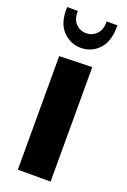

<svg xmlns="http://www.w3.org/2000/svg" viewBox="-143 -778 545 826"><g transform="rotate(20 130.0 -365.0)"><path d="M54 0V-520L204 -524V0ZM129 -585Q80 -585 45.5 -621.5Q11 -658 14 -730H63Q62 -692 81.5 -672Q101 -652 129 -652Q156 -652 176 -672Q196 -692 195 -730H244Q246 -658 212 -621.5Q178 -585 129 -585Z"/></g></svg>

Font: Murecho SemiBold
Style: Regular
Weight: 600
Designer: Neil Summerour
Foundry: Positype
Version: Version 1.010; ttfautohint (v1.8.3)